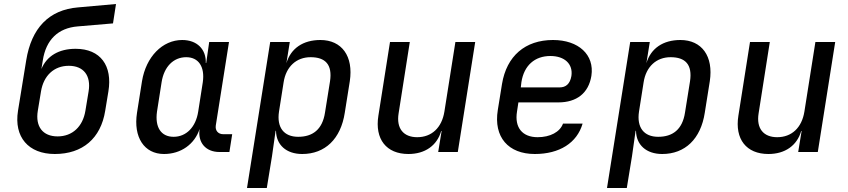

<svg xmlns="http://www.w3.org/2000/svg" viewBox="-20 -760 4240 960"><path d="M254 10C393 10 484 -68 506 -206L522 -303C543 -431 483 -516 358 -516C274 -516 214 -480 187 -415L194 -458C210 -561 270 -620 369 -628L545 -643L560 -740L370 -723C225 -711 137 -620 111 -458L70 -206C49 -75 122 10 254 10ZM268 -78C194 -78 156 -127 169 -206L185 -303C198 -382 250 -431 324 -431C398 -431 436 -382 423 -303L407 -206C394 -127 342 -78 268 -78Z M800 10C885 10 953 -39 978 -115C968 -48 1008 0 1077 0H1127L1141 -89H1096C1071 -89 1055 -107 1059 -133L1125 -550H1026L1011 -445H1009C1011 -514 965 -560 891 -560C792 -560 710 -476 690 -354L665 -196C646 -74 701 10 800 10ZM848 -76C785 -76 754 -124 765 -202L788 -349C800 -426 847 -474 911 -474C973 -474 1005 -426 994 -349L971 -202C959 -124 911 -76 848 -76Z M1215 180H1314L1340 21L1358 -106H1360C1361 -36 1411 10 1491 10C1605 10 1684 -65 1704 -197L1729 -354C1748 -479 1689 -560 1582 -560C1495 -560 1434 -518 1412 -444L1429 -550H1331ZM1471 -76C1399 -76 1363 -123 1375 -202L1398 -348C1410 -427 1462 -474 1533 -474C1606 -474 1643 -438 1630 -353L1605 -197C1592 -112 1543 -76 1471 -76Z M2022 10C2105 10 2165 -32 2186 -105H2188L2171 0H2269L2356 -550H2257L2202 -202C2189 -121 2138 -74 2066 -74C1997 -74 1961 -118 1973 -193L2029 -550H1930L1872 -182C1853 -64 1912 10 2022 10Z M2654 10C2777 10 2865 -45 2893 -142H2795C2780 -100 2731 -74 2668 -74C2592 -74 2552 -122 2565 -202L2572 -248H2772C2863 -248 2923 -294 2937 -381C2953 -486 2873 -560 2745 -560C2606 -560 2513 -480 2490 -340L2469 -210C2447 -74 2522 10 2654 10ZM2584 -323 2587 -349C2600 -433 2654 -480 2732 -480C2803 -480 2846 -440 2837 -380C2830 -339 2808 -323 2778 -323Z M3015 180H3114L3140 21L3158 -106H3160C3161 -36 3211 10 3291 10C3405 10 3484 -65 3504 -197L3529 -354C3548 -479 3489 -560 3382 -560C3295 -560 3234 -518 3212 -444L3229 -550H3131ZM3271 -76C3199 -76 3163 -123 3175 -202L3198 -348C3210 -427 3262 -474 3333 -474C3406 -474 3443 -438 3430 -353L3405 -197C3392 -112 3343 -76 3271 -76Z M3822 10C3905 10 3965 -32 3986 -105H3988L3971 0H4069L4156 -550H4057L4002 -202C3989 -121 3938 -74 3866 -74C3797 -74 3761 -118 3773 -193L3829 -550H3730L3672 -182C3653 -64 3712 10 3822 10Z"/></svg>

Font: JetBrains Mono Medium
Style: Italic
Weight: 436
Italic angle: -9°
Monospace: yes
Designer: Philipp Nurullin, Konstantin Bulenkov
Foundry: JetBrains
Version: Version 2.305